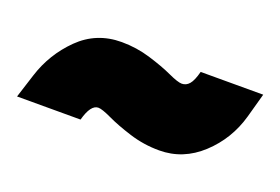

<svg xmlns="http://www.w3.org/2000/svg" viewBox="-41 -538 522 358"><g transform="rotate(20 220.0 -359.0)"><path d="M130.9 -279.8H4.9L20 -327.1Q34.7 -373.5 69.3 -407.7Q104 -441.9 153.8 -441.9Q183.6 -441.9 211.4 -433.3Q239.3 -424.8 258.3 -416Q277.3 -407.2 285.2 -407.2Q293.9 -407.2 300 -414.3Q306.2 -421.4 311 -439.9H435.1L421.9 -392.1Q408.2 -343.3 371.8 -309.6Q335.4 -275.9 288.1 -275.9Q257.3 -275.9 228.8 -284.9Q200.2 -293.9 181.2 -303Q162.1 -312 154.8 -312Q139.6 -312 130.9 -279.8Z"/></g></svg>

Font: Mikodacs
Style: Regular
Weight: 400
Designer: gluk (gluksza@wp.pl)
Foundry: gluk (gluksza@wp.pl)
Version: Version 0.28